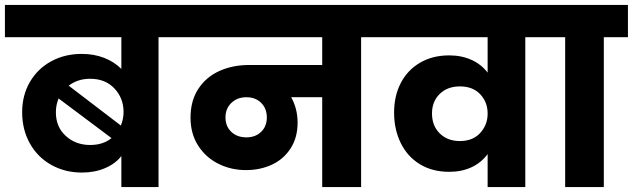

<svg xmlns="http://www.w3.org/2000/svg" viewBox="-37 -760 2571 780"><path d="M705 -740V-609H607V0H456V-126Q432 -95 390 -77Q348 -59 296 -59Q227 -59 171.5 -90Q116 -121 84.5 -177Q53 -233 53 -304Q53 -373 84.5 -427Q116 -481 171 -511Q226 -541 295 -541Q345 -541 386 -525Q427 -509 456 -480V-609H-17V-740ZM329 -440Q279 -440 242 -412L454 -250Q465 -277 465 -305Q465 -361 428 -400.5Q391 -440 329 -440ZM190 -304Q190 -244 230.5 -207.5Q271 -171 329 -171Q382 -171 416 -199L201 -360Q190 -333 190 -304Z M1528 -609H1430V0H1272V-365H1146Q1172 -318 1172 -262Q1172 -201 1143.5 -157Q1115 -113 1067.5 -91Q1020 -69 962 -69Q902 -69 850.5 -94.5Q799 -120 768 -168.5Q737 -217 737 -282Q737 -351 769 -399.5Q801 -448 855 -472Q909 -496 975 -496H1272V-609H671V-740H1528ZM964 -202Q1001 -202 1024 -224.5Q1047 -247 1047 -283Q1047 -319 1024 -342Q1001 -365 964 -365Q927 -365 903 -342Q879 -319 879 -283Q879 -247 902.5 -224.5Q926 -202 964 -202Z M2195 -740V-609H2097V0H1944V-134Q1918 -99 1878.5 -80.5Q1839 -62 1788 -62Q1719 -62 1668.5 -93Q1618 -124 1591 -179Q1564 -234 1564 -303Q1564 -370 1591 -422.5Q1618 -475 1669 -505Q1720 -535 1788 -535Q1838 -535 1878 -517Q1918 -499 1944 -465V-609H1494V-740ZM1831 -187Q1884 -187 1914 -220Q1944 -253 1944 -298V-299Q1944 -345 1914 -377Q1884 -409 1831 -409Q1781 -409 1749.5 -378.5Q1718 -348 1718 -299Q1718 -249 1749.5 -218Q1781 -187 1831 -187Z M2259 0V-609H2161V-740H2514V-609H2416V0Z"/></svg>

Font: Fz Poppins
Style: Bold
Weight: 700
Designer: Ninad Kale (Devanagari), Jonny Pinhorn (Latin)
Foundry: Indian Type Foundry
Version: Vit hóa bi Vntype.Com & FontZin.Com